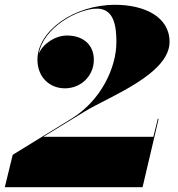

<svg xmlns="http://www.w3.org/2000/svg" viewBox="-60 -780 740 800"><path d="M534 0 601 -285H597.5L579 -210H120.5L293 -315.5C393.5 -377 646.5 -470.5 646.5 -605.5C646.5 -710.5 541 -760 420 -760C245.5 -760 96 -649 96 -532C96 -455 150 -412 210 -412C280 -412 331 -466 331 -531C331 -596 283.5 -632 219 -632C170 -632 117 -596.5 101.5 -555.5C120 -665.5 264.5 -744 344 -744C415 -744 425 -671.5 425 -605C425 -496 359 -360 238.5 -286L-7 -135L-40 0Z"/></svg>

Font: Bodoni* 48pt Fatface
Style: Italic
Weight: 900
Italic angle: -13°
Version: Version 2.3